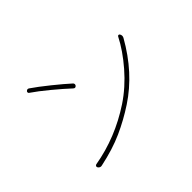

<svg xmlns="http://www.w3.org/2000/svg" viewBox="-129 -980 1257 1257"><g transform="rotate(-45 500.0 -351.0)"><path d="M205.1 -675.8Q200.2 -678.7 199.7 -684.6Q199.2 -690.4 203.1 -694.3Q209 -700.2 214.8 -700.2Q219.7 -700.2 224.6 -697.3Q273.4 -664.1 341.3 -609.4Q409.2 -554.7 452.1 -515.6Q457 -510.7 457 -503.9Q457 -497.1 452.1 -492.2Q441.4 -481.4 429.7 -492.2Q384.8 -534.2 319.3 -588.4Q253.9 -642.6 205.1 -675.8ZM205.1 -2.9Q202.1 -2 198.2 -2Q185.5 -2 176.8 -14.6Q174.8 -18.6 174.8 -21.5Q174.8 -24.4 175.8 -26.4Q178.7 -33.2 185.5 -34.2Q396.5 -70.3 583 -193.4Q676.8 -255.9 755.4 -346.7Q834 -437.5 877.9 -524.4Q880.9 -530.3 886.7 -530.3Q886.7 -530.3 886.7 -530.3Q892.6 -530.3 895.5 -525.4Q900.4 -517.6 900.4 -508.8Q900.4 -502 896.5 -494.1Q779.3 -286.1 602.5 -169.9Q516.6 -113.3 423.3 -71.3Q330.1 -29.3 205.1 -2.9Z"/></g></svg>

Font: Gen Jyuu Gothic ExtraLight
Style: Regular
Weight: 100
Designer: [Source Han Sans]
Ryoko NISHIZUKA  (kana & ideographs); Paul D. Hunt (Latin, Greek & Cyrillic); Wenlong ZHANG  (bopomofo
Version: Version 1.002.20150607